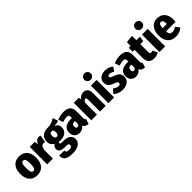

<svg xmlns="http://www.w3.org/2000/svg" viewBox="295 -2365 4135 4135"><g transform="rotate(-45 2363.0 -297.0)"><path d="M514 -266Q514 -132 448.5 -57Q383 18 268 18Q152 18 87 -54.5Q22 -127 22 -267Q22 -401 87.5 -476Q153 -551 268 -551Q383 -551 448.5 -478.5Q514 -406 514 -266ZM201 -267Q201 -179 216.5 -143.5Q232 -108 268 -108Q303 -108 319 -144Q335 -180 335 -266Q335 -353 319 -388.5Q303 -424 268 -424Q233 -424 217 -388Q201 -352 201 -267Z M915 -540 887 -373Q866 -379 845 -379Q805 -379 785 -350.5Q765 -322 753 -266V0H579V-533H731L744 -442Q762 -493 794 -521Q826 -549 868 -549Q891 -549 915 -540Z M1407 -499Q1361 -477 1271 -477Q1320 -456 1343 -423.5Q1366 -391 1366 -339Q1366 -287 1340 -247Q1314 -207 1265.5 -184.5Q1217 -162 1152 -162Q1120 -162 1100 -167Q1086 -158 1086 -140Q1086 -125 1096.5 -117.5Q1107 -110 1137 -110H1201Q1293 -110 1346.5 -67Q1400 -24 1400 45Q1400 128 1331.5 176Q1263 224 1136 224Q1042 224 988.5 203Q935 182 914 144Q893 106 893 50H1049Q1049 84 1067 98.5Q1085 113 1138 113Q1187 113 1206 98Q1225 83 1225 57Q1225 8 1163 8H1107Q1023 8 983.5 -20.5Q944 -49 944 -97Q944 -127 961 -154.5Q978 -182 1005 -200Q958 -228 937 -264Q916 -300 916 -353Q916 -446 977.5 -498.5Q1039 -551 1145 -550Q1212 -549 1262 -567.5Q1312 -586 1368 -621ZM1087 -357Q1087 -273 1145 -273Q1174 -273 1188 -293Q1202 -313 1202 -359Q1202 -401 1188 -419Q1174 -437 1145 -437Q1087 -437 1087 -357Z M1861 -98 1826 15Q1777 11 1746.5 -5.5Q1716 -22 1698 -59Q1648 18 1553 18Q1481 18 1438 -28Q1395 -74 1395 -149Q1395 -237 1454.5 -283.5Q1514 -330 1627 -330H1662V-350Q1662 -395 1647 -411Q1632 -427 1591 -427Q1543 -427 1467 -400L1429 -510Q1473 -530 1524.5 -540.5Q1576 -551 1622 -551Q1730 -551 1781 -504.5Q1832 -458 1832 -360V-156Q1832 -129 1838 -117Q1844 -105 1861 -98ZM1662 -144V-237H1642Q1602 -237 1583.5 -219.5Q1565 -202 1565 -165Q1565 -136 1576 -120Q1587 -104 1607 -104Q1624 -104 1638.5 -115Q1653 -126 1662 -144Z M2361 -396V0H2187V-373Q2187 -399 2179.5 -410Q2172 -421 2158 -421Q2129 -421 2095 -365V0H1921V-533H2073L2085 -474Q2116 -513 2150.5 -532Q2185 -551 2229 -551Q2291 -551 2326 -510Q2361 -469 2361 -396Z M2617 -533V0H2443V-533ZM2628 -722Q2628 -680 2600.5 -653Q2573 -626 2530 -626Q2487 -626 2459.5 -653Q2432 -680 2432 -722Q2432 -763 2459.5 -790.5Q2487 -818 2530 -818Q2573 -818 2600.5 -790.5Q2628 -763 2628 -722Z M3073 -484 3011 -390Q2954 -429 2900 -429Q2877 -429 2864.5 -419.5Q2852 -410 2852 -394Q2852 -381 2859 -372Q2866 -363 2886.5 -352.5Q2907 -342 2950 -327Q3022 -301 3056.5 -263Q3091 -225 3091 -160Q3091 -106 3062.5 -65.5Q3034 -25 2982.5 -3.5Q2931 18 2866 18Q2803 18 2748.5 -3.5Q2694 -25 2656 -63L2737 -154Q2800 -103 2858 -103Q2885 -103 2899.5 -114Q2914 -125 2914 -145Q2914 -162 2907 -172.5Q2900 -183 2880.5 -193Q2861 -203 2820 -217Q2747 -243 2713.5 -282.5Q2680 -322 2680 -382Q2680 -430 2704.5 -468.5Q2729 -507 2776 -529Q2823 -551 2888 -551Q2942 -551 2990.5 -533Q3039 -515 3073 -484Z M3579 -98 3544 15Q3495 11 3464.5 -5.5Q3434 -22 3416 -59Q3366 18 3271 18Q3199 18 3156 -28Q3113 -74 3113 -149Q3113 -237 3172.5 -283.5Q3232 -330 3345 -330H3380V-350Q3380 -395 3365 -411Q3350 -427 3309 -427Q3261 -427 3185 -400L3147 -510Q3191 -530 3242.5 -540.5Q3294 -551 3340 -551Q3448 -551 3499 -504.5Q3550 -458 3550 -360V-156Q3550 -129 3556 -117Q3562 -105 3579 -98ZM3380 -144V-237H3360Q3320 -237 3301.5 -219.5Q3283 -202 3283 -165Q3283 -136 3294 -120Q3305 -104 3325 -104Q3342 -104 3356.5 -115Q3371 -126 3380 -144Z M3968 -25Q3940 -4 3902.5 7Q3865 18 3827 18Q3739 18 3696 -30.5Q3653 -79 3653 -168V-413H3595V-533H3653V-646L3827 -667V-533H3935L3918 -413H3827V-170Q3827 -119 3866 -119Q3887 -119 3912 -132Z M4172 -533V0H3998V-533ZM4183 -722Q4183 -680 4155.5 -653Q4128 -626 4085 -626Q4042 -626 4014.5 -653Q3987 -680 3987 -722Q3987 -763 4014.5 -790.5Q4042 -818 4085 -818Q4128 -818 4155.5 -790.5Q4183 -763 4183 -722Z M4705 -216H4411Q4417 -153 4440 -130Q4463 -107 4507 -107Q4535 -107 4561.5 -117.5Q4588 -128 4620 -151L4690 -57Q4606 18 4492 18Q4367 18 4302 -58Q4237 -134 4237 -264Q4237 -347 4264 -412Q4291 -477 4344.5 -514Q4398 -551 4475 -551Q4583 -551 4646 -479.5Q4709 -408 4709 -275Q4709 -250 4705 -216ZM4538 -324Q4538 -382 4524.5 -410.5Q4511 -439 4477 -439Q4446 -439 4430 -412.5Q4414 -386 4410 -317H4538Z"/></g></svg>

Font: Fira Sans Condensed ExtraBold
Style: Regular
Weight: 800
Width: 3
Designer: Carrois Corporate & Edenspiekermann AG
Foundry: Carrois Corporate GbR & Edenspiekermann AG
Version: Version 4.203